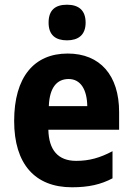

<svg xmlns="http://www.w3.org/2000/svg" viewBox="-20 -784 562 814"><path d="M264 -764C215 -764 186 -742 186 -688C186 -635 216 -613 264 -613C311 -613 343 -635 343 -688C343 -741 313 -764 264 -764ZM267 -557C125 -557 40 -458 40 -271C40 -89 128 10 285 10C356 10 408 -2 457 -28V-143C404 -115 359 -102 303 -102C226 -102 187 -148 185 -234H485V-309C485 -465 404 -557 267 -557ZM271 -449C322 -449 349 -404 350 -334H187C190 -414 222 -449 271 -449Z"/></svg>

Font: Noto Sans Oriya Cond Bold
Style: Bold
Weight: 700
Width: 3
Designer: Amélie Bonet and Sol Matas
Foundry: Google LLC
Version: Version 2.006